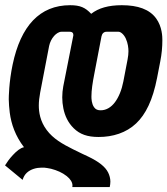

<svg xmlns="http://www.w3.org/2000/svg" viewBox="-27 -536 656 752"><path d="M256.3 196.8H402.8C404.3 189.5 405.3 182.1 405.3 175.3C405.3 163.1 401.9 150.4 396.5 139.6C385.3 117.2 360.4 97.2 317.4 76.7C300.3 68.4 296.4 67.4 259.3 48.8C217.3 27.8 181.2 7.3 155.8 -26.9C129.9 -61.5 125 -97.2 125 -122.6C125 -138.7 127 -155.3 130.4 -173.8L165.5 -356.4C168.5 -370.6 175.8 -385.3 185.1 -395.5C192.9 -404.3 204.1 -411.6 213.4 -411.6H246.1C257.3 -411.6 260.7 -405.3 260.3 -397.5L220.7 -197.3C218.3 -184.1 216.8 -169.4 216.8 -154.8C216.8 -140.1 218.3 -125.5 221.2 -111.3C227.1 -82.5 239.3 -55.7 261.7 -33.7C286.1 -9.8 315.4 0.5 359.4 0.5C414.6 0.5 467.3 -15.6 506.3 -52.7C543.5 -87.9 571.3 -143.6 588.4 -231.9L600.6 -294.9C606.4 -324.7 608.9 -350.6 608.9 -378.9C608.9 -391.6 608.4 -431.2 584.5 -463.9C558.6 -499.5 513.2 -515.6 450.2 -515.6C397.5 -515.6 358.9 -504.4 330.1 -481.9C307.1 -506.3 287.6 -515.6 247.6 -515.6C128.4 -515.6 54.2 -434.1 22.5 -283.2C7.8 -213.9 7.3 -153.8 7.3 -147C7.3 -133.3 9.3 -109.9 11.2 -94.7C17.1 -49.8 33.2 -3.4 66.9 40.5C51.8 43.9 37.6 56.2 23.9 70.8C9.3 86.4 1 98.6 -7.3 111.8L61.5 168.5C64.9 157.2 70.3 147.9 78.1 140.6C93.3 126.5 115.7 120.6 135.7 120.6H146C152.3 121.1 161.1 122.6 172.9 125C195.8 130.9 217.3 140.1 234.4 153.8C249 165.5 256.8 178.2 256.8 190.4C256.8 192.9 256.8 194.8 256.3 196.8ZM367.2 -104C356 -104 347.7 -106.9 341.3 -116.2C331.5 -130.4 331.1 -149.9 331.1 -158.2C331.1 -182.6 335.4 -211.4 342.8 -249L370.6 -394C373 -405.3 380.4 -411.6 390.1 -411.6H437.5C444.8 -411.6 457.5 -402.8 465.8 -384.8C474.1 -366.7 476.1 -347.7 476.1 -335.4C476.1 -326.7 475.1 -314.9 472.7 -303.2L456.1 -216.8C449.7 -183.6 438 -155.3 423.3 -135.7C408.7 -116.2 389.6 -104 367.2 -104Z"/></svg>

Font: Hack
Style: Bold Oblique
Weight: 700
Italic angle: -12°
Monospace: yes
Designer: Christopher Simpkins
Foundry: Christopher Simpkins
Version: Version 2.010